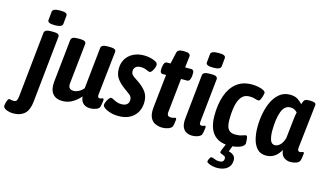

<svg xmlns="http://www.w3.org/2000/svg" viewBox="-183 -1042 2703 1587"><g transform="rotate(15 1168.5 -249.0)"><path d="M6 212Q-26 212 -54 200.5Q-82 189 -82 169Q-82 162 -78.5 147Q-75 132 -69 119Q-63 106 -55 106Q-48 106 -40 108.5Q-32 111 -18 111Q0 111 7 100Q14 89 17 62L75 -496Q78 -525 132 -525H154Q182 -525 193.5 -517.5Q205 -510 203 -496L144 74Q136 149 100.5 180.5Q65 212 6 212ZM149 -581Q115 -581 100.5 -588.5Q86 -596 88 -610L95 -682Q96 -695 112 -702.5Q128 -710 162 -710Q196 -710 209.5 -703Q223 -696 222 -682L215 -610Q212 -581 149 -581Z M372 8Q314 8 286.5 -27Q259 -62 265 -126L304 -496Q306 -510 318.5 -517.5Q331 -525 358 -525H383Q434 -525 432 -496L395 -149Q390 -97 440 -97Q461 -97 484 -109.5Q507 -122 523 -142L560 -496Q563 -525 613 -525H640Q691 -525 688 -496L647 -122Q644 -93 664 -93Q671 -93 678 -96.5Q685 -100 690 -100Q701 -100 697 -74Q695 -62 692.5 -48.5Q690 -35 688 -27Q682 -11 658 -2Q634 7 608 7Q574 7 551 -11Q528 -29 523 -72Q497 -40 458 -16Q419 8 372 8Z M851 8Q812 8 780.5 -1.5Q749 -11 730.5 -24.5Q712 -38 712 -51Q712 -63 719.5 -79.5Q727 -96 737 -109Q747 -122 755 -122Q763 -122 776 -114.5Q789 -107 807.5 -100Q826 -93 849 -93Q881 -93 896.5 -107.5Q912 -122 912 -145Q912 -173 890.5 -189Q869 -205 843 -224Q799 -256 776 -289Q753 -322 753 -370Q753 -444 802 -487.5Q851 -531 929 -531Q954 -531 982 -525Q1010 -519 1029.5 -507.5Q1049 -496 1047 -478Q1046 -468 1040 -452Q1034 -436 1024.5 -423.5Q1015 -411 1006 -411Q996 -411 975.5 -421Q955 -431 927 -431Q898 -431 883 -417.5Q868 -404 868 -382Q868 -357 887.5 -342Q907 -327 931 -312Q976 -282 1002.5 -247Q1029 -212 1029 -160Q1029 -85 981.5 -38.5Q934 8 851 8Z M1226 7Q1194 7 1166 -5.5Q1138 -18 1123 -48.5Q1108 -79 1113 -134L1144 -422H1116Q1089 -422 1093 -465L1095 -480Q1100 -523 1126 -523H1155L1177 -621Q1182 -650 1228 -650H1243Q1295 -650 1291 -618L1280 -523H1333Q1360 -523 1355 -480L1354 -465Q1349 -422 1323 -422H1272L1242 -136Q1239 -112 1246.5 -102.5Q1254 -93 1275 -93Q1287 -93 1297 -96.5Q1307 -100 1312 -100Q1322 -100 1318 -74Q1317 -63 1314.5 -49.5Q1312 -36 1309 -27Q1301 -11 1277 -2Q1253 7 1226 7Z M1480 7Q1456 7 1433.5 -3.5Q1411 -14 1398.5 -41Q1386 -68 1391 -117L1430 -496Q1433 -525 1486 -525H1507Q1538 -525 1548.5 -516.5Q1559 -508 1557 -494L1518 -122Q1514 -93 1536 -93Q1545 -93 1552 -96.5Q1559 -100 1564 -100Q1574 -100 1570 -74Q1568 -61 1566 -48.5Q1564 -36 1561 -27Q1556 -12 1532 -2.5Q1508 7 1480 7ZM1504 -581Q1470 -581 1455.5 -588.5Q1441 -596 1443 -610L1450 -682Q1451 -695 1467 -702.5Q1483 -710 1517 -710Q1551 -710 1564.5 -703Q1578 -696 1577 -682L1570 -610Q1567 -581 1504 -581Z M1795 7Q1708 7 1662.5 -45.5Q1617 -98 1617 -203Q1617 -297 1642 -371Q1667 -445 1719 -487.5Q1771 -530 1851 -530Q1879 -530 1906.5 -524.5Q1934 -519 1951.5 -509.5Q1969 -500 1969 -488Q1969 -483 1964.5 -465.5Q1960 -448 1952.5 -432Q1945 -416 1935 -416Q1923 -416 1904.5 -422.5Q1886 -429 1857 -429Q1814 -429 1789.5 -399Q1765 -369 1755 -317Q1745 -265 1745 -200Q1745 -143 1763.5 -118.5Q1782 -94 1823 -94Q1858 -94 1881 -102.5Q1904 -111 1914 -111Q1920 -111 1923 -100Q1926 -89 1927 -74.5Q1928 -60 1928 -48Q1928 -24 1889 -8.5Q1850 7 1795 7ZM1748 211Q1729 211 1708.5 206.5Q1688 202 1673.5 194.5Q1659 187 1659 179Q1659 171 1667 154.5Q1675 138 1684 138Q1695 138 1712 146Q1729 154 1752 154Q1792 154 1792 120Q1792 105 1779.5 99Q1767 93 1754.5 89Q1742 85 1742 76Q1742 72 1748 56.5Q1754 41 1775 -7H1831L1808 54Q1834 59 1850.5 74Q1867 89 1867 115Q1867 160 1835 185.5Q1803 211 1748 211Z M2113 8Q2065 8 2037 -22Q2009 -52 1997 -99.5Q1985 -147 1985 -202Q1985 -260 1996 -318.5Q2007 -377 2030.5 -425Q2054 -473 2090.5 -501.5Q2127 -530 2177 -530Q2220 -530 2246 -512Q2272 -494 2285 -478Q2294 -506 2303.5 -515.5Q2313 -525 2343 -525H2353Q2402 -525 2400 -501L2358 -127Q2356 -107 2361.5 -100Q2367 -93 2376 -93Q2385 -93 2392 -96.5Q2399 -100 2404 -100Q2415 -100 2410 -74Q2409 -61 2406.5 -48.5Q2404 -36 2401 -27Q2396 -11 2372.5 -2Q2349 7 2323 7Q2292 7 2267 -10.5Q2242 -28 2237 -73Q2216 -34 2185 -13Q2154 8 2113 8ZM2162 -94Q2185 -94 2206 -114.5Q2227 -135 2239 -175L2257 -340Q2259 -359 2261.5 -375Q2264 -391 2267 -402Q2258 -412 2243.5 -420.5Q2229 -429 2207 -429Q2156 -429 2133.5 -366Q2111 -303 2111 -203Q2111 -157 2122 -125.5Q2133 -94 2162 -94Z"/></g></svg>

Font: Asap Condensed Condensed SemiBold
Style: Italic
Weight: 600
Width: 3
Italic angle: -6°
Designer: Pablo Cosgaya
Foundry: Omnibus-Type
Version: Version 3.001; ttfautohint (v1.8.4.7-5d5b)